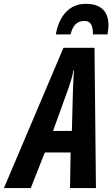

<svg xmlns="http://www.w3.org/2000/svg" viewBox="-82 -961 574 981"><path d="M-62 0 242.2 -716.8H400.9L408.2 0H275.9L278.8 -182.1H147L75.2 0ZM189 -292H285.2L291 -508.8Q292 -533.2 293 -555.4Q293.9 -577.6 295.9 -601.1H293Q289.6 -579.1 283 -557.4Q276.4 -535.6 268.1 -511.2ZM203.1 -785.2Q216.8 -860.4 256.6 -900.9Q296.4 -941.4 356 -941.4Q397.5 -941.4 423.1 -927.7Q448.7 -914.1 460.4 -889.9Q472.2 -865.7 472.2 -834Q472.2 -823.2 470.9 -810.5Q469.7 -797.9 467.3 -785.2H393.1Q393.1 -806.6 389.2 -822Q385.3 -837.4 375.7 -845.7Q366.2 -854 349.1 -854Q322.8 -854 305.4 -838.4Q288.1 -822.8 278.3 -785.2Z"/></svg>

Font: Open Sans Condensed
Style: Italic
Weight: 400
Width: 3
Italic angle: -12°
Designer: Monotype Design Team
Foundry: Monotype Imaging Inc.
Version: Version 3.000